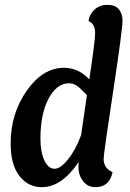

<svg xmlns="http://www.w3.org/2000/svg" viewBox="-20 -763 537 793"><path d="M349 -435Q373 -598 373 -626Q373 -664 346 -676Q348 -702 369.5 -722.5Q391 -743 424 -743Q456 -743 471 -724.5Q486 -706 486 -679Q486 -640 447 -383.5Q408 -127 408 -107Q408 -68 445 -52Q432 10 374 10Q342 10 323 -15Q304 -40 304 -71Q304 -84 305 -94Q235 10 153 10Q96 10 60 -36.5Q24 -83 24 -170Q24 -294 90.5 -388.5Q157 -483 244 -483Q304 -483 349 -435ZM315 -205 339 -370Q311 -400 296.5 -409.5Q282 -419 265 -419Q214 -419 180.5 -355.5Q147 -292 147 -191Q147 -136 163 -101Q179 -66 206 -66Q230 -66 261.5 -105.5Q293 -145 315 -205Z"/></svg>

Font: Overlock
Style: Bold Italic
Weight: 700
Version: Version 1.001